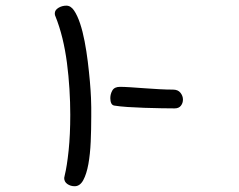

<svg xmlns="http://www.w3.org/2000/svg" viewBox="-20 -519 845 679"><path d="M175.8 -461.9Q173.8 -464.8 173.8 -471.7Q173.8 -483.4 186.5 -491.2Q199.2 -499 214.8 -499Q230.5 -499 242.2 -481.4Q253.9 -463.9 263.2 -436Q272.5 -408.2 279.3 -372.6Q286.1 -336.9 290.5 -300.8Q294.9 -264.6 297.9 -231Q300.8 -197.3 301.8 -172.9Q302.7 -156.2 302.7 -139.6Q302.7 -123 302.7 -106.4Q302.7 -61.5 300.8 -17.6Q298.8 26.4 292.5 61.5Q286.1 96.7 274.4 118.2Q262.7 139.6 244.1 139.6Q229.5 139.6 218.3 131.8Q207 124 207 110.4Q207 108.4 209 100.6Q216.8 69.3 222.7 13.2Q228.5 -43 228.5 -113.3Q228.5 -157.2 225.6 -204.1Q222.7 -251 216.8 -296.4Q210.9 -341.8 200.7 -383.8Q190.4 -425.8 175.8 -461.9ZM384.8 -145.5Q377 -146.5 373.5 -153.8Q370.1 -161.1 370.1 -171.9Q370.1 -186.5 377.4 -199.2Q384.8 -211.9 404.3 -211.9Q418.9 -211.9 441.4 -210.4Q463.9 -209 489.7 -207Q515.6 -205.1 542.5 -203.6Q569.3 -202.1 591.8 -202.1Q609.4 -202.1 618.2 -190.9Q627 -179.7 627 -167Q627 -154.3 619.6 -145Q612.3 -135.7 597.7 -135.7Q579.1 -135.7 550.3 -136.2Q521.5 -136.7 490.7 -137.7Q460 -138.7 431.2 -140.6Q402.3 -142.6 384.8 -145.5Z"/></svg>

Font: Hi Melody
Style: Regular
Weight: 400
Designer: YoonDesign Inc.
Foundry: YoonDesign Inc.
Version: Version 3.00